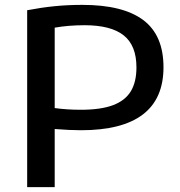

<svg xmlns="http://www.w3.org/2000/svg" viewBox="-20 -768 738 788"><path d="M91.5 -726Q149 -737 203.2 -742.5Q257.5 -748 318 -748Q484.5 -748 567.8 -685.8Q651 -623.5 651 -492Q651 -233.5 312 -233.5Q268 -233.5 204.5 -238.5V0H91.5ZM540 -491.5Q540 -581.5 487.5 -623Q435 -664.5 327 -664.5Q261.5 -664.5 204.5 -654.5V-324.5Q254 -317.5 312.5 -317.5Q393.5 -317.5 443.5 -336.2Q493.5 -355 516.8 -393.2Q540 -431.5 540 -491.5Z"/></svg>

Font: Encode Sans Expanded Medium
Style: Regular
Weight: 500
Width: 7
Designer: Multiple Designers
Foundry: Impallari Type
Version: Version 2.000